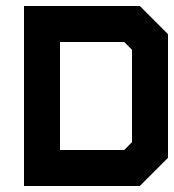

<svg xmlns="http://www.w3.org/2000/svg" viewBox="-20 -620 580 640"><path d="M60 -600H446L540 -506V-94L446 0H60ZM180 -480V-120H394L420 -146V-454L394 -480Z"/></svg>

Font: SOV_raksil
Style: bold
Weight: 700
Version: Version 1.00